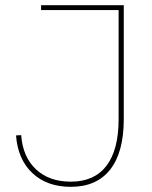

<svg xmlns="http://www.w3.org/2000/svg" viewBox="-20 -717 589 743"><path d="M42 -193 62 -194Q68 -110 119 -62Q170 -14 254 -14Q345 -14 392 -75.5Q439 -137 439 -256V-678H139V-697H459V-256Q459 -128 406.5 -61Q354 6 254 6Q162 6 105.5 -47Q49 -100 42 -193Z"/></svg>

Font: Hanken Grotesk Thin
Style: Regular
Weight: 100
Designer: Alfredo Marco Pradil
Foundry: Hanken Design Co.
Version: Version 3.014